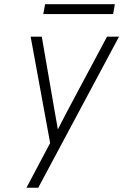

<svg xmlns="http://www.w3.org/2000/svg" viewBox="-20 -682 576 896"><path d="M103.5 194 214 -14.5 123 -511H175L235.5 -160.5Q239 -140.5 242.8 -119.5Q246.5 -98.5 250 -78Q260 -98 271 -119Q282 -140 292.5 -160.5L479.5 -511H535.5L158.5 194ZM182 -616.5 190.5 -662.5H516L508 -616.5Z"/></svg>

Font: Overpass ExtraLight
Style: Italic
Weight: 250
Italic angle: -10°
Designer: Delve Withrington, Dave Bailey, Thomas Jockin
Foundry: Delve Fonts LLC
Version: Version 4.000